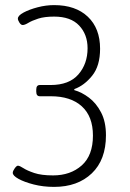

<svg xmlns="http://www.w3.org/2000/svg" viewBox="-20 -726 510 752"><path d="M192 6Q149 6 112 -3.5Q75 -13 52.5 -25.5Q30 -38 30 -49Q30 -56 37.5 -66.5Q45 -77 50 -77Q57 -77 71.5 -67.5Q86 -58 114 -48.5Q142 -39 188 -39Q256 -39 300 -78Q344 -117 344 -195Q344 -270 300.5 -309.5Q257 -349 179 -349H136Q122 -349 122 -367V-375Q122 -393 136 -393H178Q251 -393 287 -434.5Q323 -476 323 -537Q323 -591 290 -626Q257 -661 192 -661Q154 -661 129.5 -653Q105 -645 91 -636.5Q77 -628 69 -628Q62 -628 56 -637.5Q50 -647 50 -653Q50 -665 72.5 -677Q95 -689 127.5 -697.5Q160 -706 192 -706Q276 -706 324 -660.5Q372 -615 372 -535Q372 -468 341 -429.5Q310 -391 271 -377V-373Q300 -365 328.5 -343.5Q357 -322 376 -285.5Q395 -249 395 -196Q395 -100 339.5 -47Q284 6 192 6Z"/></svg>

Font: Asap Condensed ExtraLight
Style: Regular
Weight: 200
Width: 3
Designer: Pablo Cosgaya
Foundry: Omnibus-Type
Version: Version 3.001; ttfautohint (v1.8.4.7-5d5b)